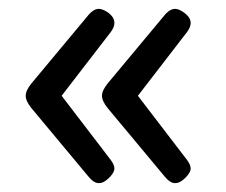

<svg xmlns="http://www.w3.org/2000/svg" viewBox="-20 -474 510 433"><path d="M375 -61Q364 -61 353 -74L223 -230Q210 -246 210 -258Q210 -270 223 -286L353 -442Q364 -454 375 -454Q381 -454 389 -449.5Q397 -445 403.5 -438Q410 -431 410 -422Q410 -413 402 -402L291 -258L402 -113Q410 -102 410 -94Q410 -88 404.5 -80.5Q399 -73 391 -67Q383 -61 375 -61ZM203 -61Q192 -61 181 -74L51 -230Q38 -246 38 -258Q38 -270 51 -286L181 -442Q192 -454 203 -454Q209 -454 217.5 -449.5Q226 -445 232 -438Q238 -431 238 -422Q238 -413 230 -402L119 -258L230 -113Q238 -102 238 -94Q238 -88 232.5 -80.5Q227 -73 219 -67Q211 -61 203 -61Z"/></svg>

Font: Asap
Style: Regular
Weight: 400
Designer: Pablo Cosgaya
Foundry: Omnibus-Type
Version: Version 3.001